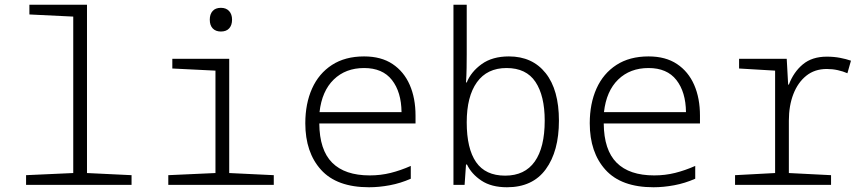

<svg xmlns="http://www.w3.org/2000/svg" viewBox="-20 -780 3640 810"><path d="M90 0V-41L289 -50V-710L104 -719V-760H347V-50L535 -41V0Z M912 -647Q890 -647 877.5 -660Q865 -673 865 -697Q865 -720 877 -733.5Q889 -747 912 -747Q934 -747 946.5 -733.5Q959 -720 959 -697Q959 -674 947 -660.5Q935 -647 912 -647ZM690 0V-41L889 -50V-482L707 -491V-532H947V-50L1135 -41V0Z M1537 10Q1401 10 1334.5 -63.5Q1268 -137 1268 -260Q1268 -343 1296.5 -406.5Q1325 -470 1380.5 -506Q1436 -542 1516 -542Q1588 -542 1636 -510Q1684 -478 1708.5 -422Q1733 -366 1733 -292V-259H1327Q1328 -147 1381.5 -93.5Q1435 -40 1540 -40Q1586 -40 1628 -50.5Q1670 -61 1713 -80V-26Q1670 -7 1624.5 1.5Q1579 10 1537 10ZM1674 -307Q1673 -392 1633.5 -442.5Q1594 -493 1516 -493Q1438 -493 1388 -444.5Q1338 -396 1328 -307Z M2119 10Q2053 10 2011 -18Q1969 -46 1950 -86H1946L1940 0H1893V-760H1949V-551Q1949 -524 1948.5 -493Q1948 -462 1946 -432H1949Q1967 -477 2012 -509.5Q2057 -542 2127 -542Q2226 -542 2282 -471.5Q2338 -401 2338 -271Q2338 -142 2282.5 -66Q2227 10 2119 10ZM2111 -39Q2194 -39 2236 -98.5Q2278 -158 2278 -271Q2278 -376 2239 -434.5Q2200 -493 2117 -493Q2035 -493 1992 -433Q1949 -373 1949 -264Q1949 -153 1988.5 -96Q2028 -39 2111 -39Z M2737 10Q2601 10 2534.5 -63.5Q2468 -137 2468 -260Q2468 -343 2496.5 -406.5Q2525 -470 2580.5 -506Q2636 -542 2716 -542Q2788 -542 2836 -510Q2884 -478 2908.5 -422Q2933 -366 2933 -292V-259H2527Q2528 -147 2581.5 -93.5Q2635 -40 2740 -40Q2786 -40 2828 -50.5Q2870 -61 2913 -80V-26Q2870 -7 2824.5 1.5Q2779 10 2737 10ZM2874 -307Q2873 -392 2833.5 -442.5Q2794 -493 2716 -493Q2638 -493 2588 -444.5Q2538 -396 2528 -307Z M3081 0V-41L3250 -50V-482L3098 -491V-532H3299L3305 -423H3308Q3328 -476 3367 -508.5Q3406 -541 3468 -541Q3498 -541 3524 -536Q3550 -531 3570 -524L3555 -471Q3537 -479 3514.5 -484Q3492 -489 3468 -489Q3417 -489 3381.5 -460.5Q3346 -432 3327 -383Q3308 -334 3308 -271V-50L3486 -41V0Z"/></svg>

Font: Noto Sans Mono Light
Style: Regular
Weight: 300
Designer: Monotype Design Team
Foundry: Monotype Imaging Inc.
Version: Version 2.014; ttfautohint (v1.8.4.7-5d5b)